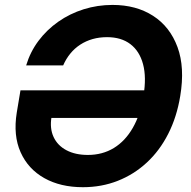

<svg xmlns="http://www.w3.org/2000/svg" viewBox="-20 -758 785 788"><path d="M320.3 10.3Q228 10.3 161.6 -27.1Q95.2 -64.5 64.5 -133.3Q33.7 -202.1 48.8 -295.9L64 -387.2H612.8L594.2 -273.9H158.2L191.4 -277.8Q183.6 -230.5 200 -195.6Q216.3 -160.6 252.7 -141.4Q289.1 -122.1 340.8 -122.1Q400.4 -122.1 447.3 -150.6Q494.1 -179.2 525.1 -233.4Q556.2 -287.6 568.8 -364.3Q581.5 -440.9 567.1 -494.6Q552.7 -548.3 515.1 -576.9Q477.5 -605.5 419.4 -605.5Q387.7 -605.5 360.1 -597.7Q332.5 -589.8 309.3 -574.7Q286.1 -559.6 268.6 -538.1Q251 -516.6 239.3 -489.7H87.4Q104 -544.9 137.9 -590.3Q171.9 -635.7 219.2 -668.9Q266.6 -702.1 323.5 -720Q380.4 -737.8 441.9 -737.8Q538.6 -737.8 608.2 -693.1Q677.7 -648.4 708.5 -564.7Q739.3 -481 719.7 -363.8Q705.6 -277.8 670.4 -208.7Q635.3 -139.6 582.5 -90.8Q529.8 -42 463.4 -15.9Q397 10.3 320.3 10.3Z"/></svg>

Font: Inter 20pt
Style: Bold Italic
Weight: 700
Italic angle: -9.3988°
Version: Version 4.001;git-66647c0bb